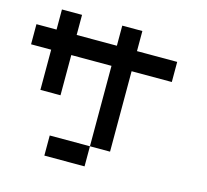

<svg xmlns="http://www.w3.org/2000/svg" viewBox="-121 -1014 1241 1153"><g transform="rotate(15 500.0 -437.5)"><path d="M0 -625V-750H125V-875H250V-750H500V-875H625V-750H875V-625H625V-125H500V-625H250V-375H125V-625ZM250 0V-125H500V0Z"/></g></svg>

Font: Galmuri7 Regular
Style: Regular
Weight: 400
Designer: Lee Minseo (quiple)
Version: Version 2.399;hotconv 1.1.1;makeotfexe 2.6.0 DEVELOPMENT